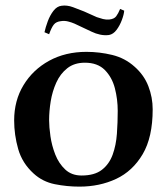

<svg xmlns="http://www.w3.org/2000/svg" viewBox="-20 -677 607 708"><path d="M32.2 -232.9Q32.2 -306.2 66.7 -363Q101.1 -419.9 161.1 -452.9Q221.2 -485.8 298.8 -485.8Q346.7 -485.8 393.8 -474.4Q440.9 -462.9 476.1 -431.2Q511.2 -400.4 527.1 -359.1Q543 -317.9 543 -273.9Q543 -170.9 506.1 -108.4Q469.2 -45.9 408.2 -17.3Q347.2 11.2 272.9 11.2Q227.1 11.2 182.1 2.2Q137.2 -6.8 104 -37.1Q62 -75.2 47.1 -127.4Q32.2 -179.7 32.2 -232.9ZM161.1 -233.9Q161.1 -209 166 -174.6Q170.9 -140.1 183.8 -107.2Q196.8 -74.2 220.5 -52Q244.1 -29.8 280.8 -29.8Q328.6 -29.8 355.7 -50.8Q382.8 -71.8 395.5 -106.9Q408.2 -142.1 411.1 -184.1Q414.1 -226.1 414.1 -268.1Q414.1 -311 403.6 -351.6Q393.1 -392.1 366.5 -418.9Q339.8 -445.8 293 -445.8Q253.9 -445.8 228 -425.3Q202.1 -404.8 187.5 -372.3Q172.9 -339.8 167 -303.5Q161.1 -267.1 161.1 -233.9ZM290 -634.8 336.9 -613.8Q348.1 -609.9 359.6 -606.9Q371.1 -604 382.8 -605Q400.9 -606.9 408.4 -616.9Q416 -627 422.9 -644L438 -637.7Q437 -623.5 429.4 -603.3Q421.9 -583 409.9 -566.9Q397.9 -550.8 381.8 -547.9Q365.7 -545.9 349.4 -549.3Q333 -552.7 317.9 -560.1L254.9 -589.8Q243.7 -594.7 230.7 -597.9Q217.8 -601.1 205.1 -599.1Q187 -597.2 178.5 -586.4Q169.9 -575.7 161.1 -550.8L144 -558.1Q147.9 -576.2 156 -598.1Q164.1 -620.1 177 -637Q189.9 -653.8 207 -655.8Q227.1 -658.7 249 -650.6Q271 -642.6 290 -634.8Z"/></svg>

Font: Aref Ruqaa
Style: Bold
Weight: 700
Designer: Abdullah Aref
Version: Version 1.002